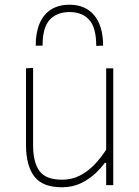

<svg xmlns="http://www.w3.org/2000/svg" viewBox="-20 -783 589 812"><path d="M242 9Q159.5 9 124.8 -37.2Q90 -83.5 90 -169Q90 -201.5 90 -225.5Q90 -249.5 90 -271Q90 -311.5 90 -348.2Q90 -385 90 -420.8Q90 -456.5 90 -494L120 -496Q120 -440 120 -386Q120 -332 120 -271V-169Q120 -97 146.8 -60Q173.5 -23 243 -23Q283.5 -23 317.2 -40.2Q351 -57.5 378.8 -86.2Q406.5 -115 429 -150V-271Q429 -332 429 -385Q429 -438 429 -494H459Q459 -438 459 -385Q459 -332 459 -271V-221Q459 -160.5 459 -108.5Q459 -56.5 459 0H429V-94H423Q408 -73 382.5 -49Q357 -25 321.8 -8Q286.5 9 242 9ZM387 -589Q387 -666.5 357.2 -699.2Q327.5 -732 274 -732Q220 -732 190 -699.2Q160 -666.5 160 -590H131Q131 -645 147.5 -683.8Q164 -722.5 196 -742.8Q228 -763 274 -763Q341.5 -763 378.8 -717.8Q416 -672.5 416 -590Z"/></svg>

Font: Commissioner Thin
Style: Regular
Weight: 100
Designer: Kostas Bartsokas
Foundry: Kostas Bartsokas
Version: Version 1.001;gftools[0.9.23]